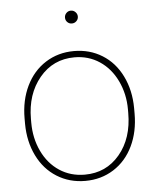

<svg xmlns="http://www.w3.org/2000/svg" viewBox="-52 -752 654 807"><g transform="rotate(-5 275.0 -349.0)"><path d="M43.9 -274.4Q43.9 -350.1 73 -410.4Q102.1 -470.7 155 -504.4Q208 -538.1 274.9 -538.1Q341.3 -538.1 394 -505.4Q446.8 -472.7 476.3 -412.6Q505.9 -352.5 506.3 -277.3V-253.9Q506.3 -177.7 477.5 -117.7Q448.7 -57.6 395.8 -23.9Q342.8 9.8 275.9 9.8Q209 9.8 156 -23.4Q103 -56.6 73.7 -116.5Q44.4 -176.3 43.9 -251ZM70.3 -253.9Q70.3 -188 96.4 -133.1Q122.6 -78.1 169.2 -47.4Q215.8 -16.6 275.9 -16.6Q366.2 -16.6 423.1 -84.5Q480 -152.3 480 -259.3V-274.4Q480 -339.4 453.6 -394.5Q427.2 -449.7 380.6 -480.7Q334 -511.7 274.9 -511.7Q184.6 -511.7 127.4 -442.9Q70.3 -374 70.3 -269.5ZM250 -681.2Q250 -692.4 257.8 -700.4Q265.6 -708.5 276.9 -708.5Q288.1 -708.5 296.1 -700.4Q304.2 -692.4 304.2 -681.2Q304.2 -669.9 296.1 -662.1Q288.1 -654.3 276.9 -654.3Q265.6 -654.3 257.8 -662.1Q250 -669.9 250 -681.2Z"/></g></svg>

Font: Roboto Thin
Style: Regular
Weight: 250
Designer: Google
Version: Version 2.134; 2016